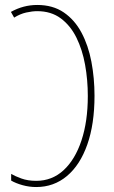

<svg xmlns="http://www.w3.org/2000/svg" viewBox="-20 -744 460 774"><path d="M126 10Q98 10 71 2.5Q44 -5 25 -16V-43Q40 -34 66 -24.5Q92 -15 126 -15Q190 -15 236.5 -58Q283 -101 308.5 -178Q334 -255 334 -357Q334 -422 323 -483Q312 -544 288 -592.5Q264 -641 225 -670Q186 -699 130 -699Q110 -699 85.5 -693.5Q61 -688 37 -673L24 -696Q74 -724 130 -724Q193 -724 237 -694Q281 -664 308.5 -612.5Q336 -561 348.5 -495Q361 -429 361 -358Q361 -244 332 -161.5Q303 -79 250 -34.5Q197 10 126 10Z"/></svg>

Font: Noto Sans ExtraCondensed Thin
Style: Regular
Weight: 100
Width: 2
Designer: Monotype Design Team
Foundry: Monotype Imaging Inc.
Version: Version 2.013; ttfautohint (v1.8.4.7-5d5b)